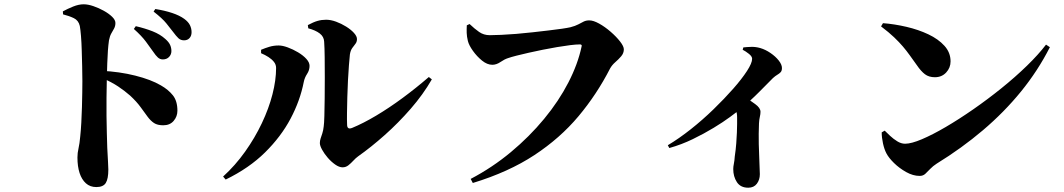

<svg xmlns="http://www.w3.org/2000/svg" viewBox="-20 -817 4960 895"><path d="M739 -540Q726 -540 716 -549Q706 -558 694 -576Q680 -596 660 -623Q640 -650 604 -682L613 -695Q656 -685 691.5 -671Q727 -657 751 -635Q767 -621 773 -607.5Q779 -594 779 -579Q779 -563 768 -551.5Q757 -540 739 -540ZM429 55Q400 55 380.5 37.5Q361 20 351 -10.5Q341 -41 341 -83Q341 -104 346 -125.5Q351 -147 354 -181Q357 -209 359 -245Q361 -281 362 -317.5Q363 -354 363.5 -386Q364 -418 364 -439Q364 -471 363 -508.5Q362 -546 361 -582.5Q360 -619 357.5 -649.5Q355 -680 352 -696Q346 -722 324 -732.5Q302 -743 274 -750L273 -764Q295 -776 321 -786.5Q347 -797 370 -797Q390 -797 415 -788.5Q440 -780 463.5 -767Q487 -754 502.5 -739Q518 -724 518 -710Q518 -695 511.5 -683.5Q505 -672 498.5 -660.5Q492 -649 488 -629Q485 -608 483 -581Q481 -554 480 -521.5Q479 -489 478 -453Q477 -407 476.5 -362.5Q476 -318 476.5 -276Q477 -234 478 -197Q479 -160 480 -128Q482 -89 483.5 -63Q485 -37 485 -27Q485 17 473 36Q461 55 429 55ZM741 -233Q714 -233 698 -243.5Q682 -254 668 -273Q654 -292 635.5 -317.5Q617 -343 587 -371Q562 -393 531.5 -413.5Q501 -434 453 -455V-487Q537 -483 610.5 -464.5Q684 -446 730 -419Q765 -399 786 -372.5Q807 -346 807 -301Q807 -274 789.5 -253.5Q772 -233 741 -233ZM838 -629Q822 -629 811.5 -639Q801 -649 787 -668Q774 -685 755.5 -708Q737 -731 696 -763L704 -775Q748 -768 782.5 -756.5Q817 -745 839 -729Q858 -715 865.5 -699.5Q873 -684 873 -667Q873 -650 863.5 -639.5Q854 -629 838 -629Z M1577 -37Q1561 -37 1542.5 -50Q1524 -63 1508 -81.5Q1492 -100 1481.5 -119Q1471 -138 1471 -150Q1471 -161 1474.5 -171.5Q1478 -182 1482.5 -195.5Q1487 -209 1489 -228Q1491 -241 1492 -276.5Q1493 -312 1493.5 -359Q1494 -406 1494 -456Q1494 -506 1493.5 -550Q1493 -594 1491 -623Q1490 -646 1470.5 -661Q1451 -676 1417 -685L1415 -700Q1441 -714 1460 -719.5Q1479 -725 1500 -725Q1522 -725 1546.5 -716Q1571 -707 1593.5 -693Q1616 -679 1630 -663.5Q1644 -648 1644 -635Q1644 -622 1637 -613Q1630 -604 1622 -593Q1614 -582 1611 -563Q1609 -545 1606.5 -512.5Q1604 -480 1602 -441.5Q1600 -403 1599 -363.5Q1598 -324 1597.5 -291Q1597 -258 1598 -236Q1598 -211 1622 -221Q1673 -242 1733.5 -278Q1794 -314 1857 -360.5Q1920 -407 1979 -458L1993 -447Q1952 -376 1894.5 -310Q1837 -244 1773.5 -187.5Q1710 -131 1649 -88Q1638 -80 1627 -68Q1616 -56 1604 -46.5Q1592 -37 1577 -37ZM1020 6Q1077 -46 1122.5 -110Q1168 -174 1200.5 -242.5Q1233 -311 1250 -377Q1267 -443 1267 -500Q1267 -516 1257 -528.5Q1247 -541 1231.5 -551Q1216 -561 1197 -569V-585Q1216 -593 1236 -599Q1256 -605 1279 -605Q1297 -605 1321.5 -596Q1346 -587 1369.5 -573Q1393 -559 1408 -542.5Q1423 -526 1423 -510Q1423 -490 1411.5 -472.5Q1400 -455 1396 -435Q1379 -348 1334.5 -264Q1290 -180 1215.5 -106.5Q1141 -33 1032 20Z M2174 17Q2275 -36 2361.5 -108Q2448 -180 2516.5 -263Q2585 -346 2629.5 -432.5Q2674 -519 2691 -600Q2693 -605 2690.5 -607.5Q2688 -610 2684 -610Q2665 -610 2637.5 -606.5Q2610 -603 2577 -597.5Q2544 -592 2509.5 -585Q2475 -578 2444 -571Q2413 -564 2387.5 -557.5Q2362 -551 2348 -546Q2332 -541 2313 -528Q2294 -515 2275 -515Q2251 -515 2227 -534.5Q2203 -554 2184.5 -580Q2166 -606 2161 -626Q2156 -647 2155.5 -663.5Q2155 -680 2156 -699L2169 -705Q2192 -683 2213.5 -668Q2235 -653 2263 -653Q2284 -653 2316.5 -654.5Q2349 -656 2386.5 -659Q2424 -662 2463 -666.5Q2502 -671 2537 -675Q2572 -679 2599 -683Q2626 -687 2639 -690Q2662 -696 2676 -703.5Q2690 -711 2701 -716.5Q2712 -722 2727 -722Q2746 -722 2773 -707Q2800 -692 2826.5 -669Q2853 -646 2870.5 -623.5Q2888 -601 2888 -587Q2888 -569 2875.5 -554.5Q2863 -540 2848 -527Q2833 -514 2824 -498Q2762 -377 2676.5 -275Q2591 -173 2471 -94Q2351 -15 2184 36Z M3093 -140Q3145 -171 3200 -214.5Q3255 -258 3306 -307.5Q3357 -357 3397.5 -403Q3438 -449 3462 -486Q3486 -523 3486 -543Q3486 -554 3471 -566Q3456 -578 3442 -585L3445 -596Q3462 -598 3482.5 -598.5Q3503 -599 3524 -593Q3548 -586 3571.5 -570Q3595 -554 3610 -535Q3625 -516 3625 -500Q3625 -487 3619 -480.5Q3613 -474 3603.5 -468.5Q3594 -463 3583 -453Q3558 -428 3519 -388.5Q3480 -349 3433 -310Q3416 -296 3383.5 -272Q3351 -248 3306.5 -221Q3262 -194 3209.5 -168.5Q3157 -143 3100 -127ZM3468 58Q3432 58 3415 32Q3398 6 3398 -29Q3398 -40 3401 -54.5Q3404 -69 3405 -87Q3410 -121 3412 -148.5Q3414 -176 3415 -199Q3416 -222 3416 -239.5Q3416 -257 3416 -270Q3416 -290 3410 -304.5Q3404 -319 3396 -335L3442 -373Q3475 -350 3500 -332Q3525 -314 3525 -296Q3525 -285 3522 -272.5Q3519 -260 3518 -242Q3516 -193 3517 -145Q3518 -97 3520 -59.5Q3522 -22 3522 -5Q3522 21 3508 39.5Q3494 58 3468 58Z M4267 3Q4236 3 4204 -15Q4172 -33 4147.5 -57Q4123 -81 4112 -102Q4102 -121 4096 -148.5Q4090 -176 4090 -200L4104 -208Q4114 -198 4129.5 -183.5Q4145 -169 4163 -158Q4181 -147 4199 -147Q4228 -147 4277.5 -168Q4327 -189 4388.5 -225Q4450 -261 4517 -307.5Q4584 -354 4648.5 -406Q4713 -458 4767 -510.5Q4821 -563 4856 -609L4874 -597Q4818 -487 4739.5 -390.5Q4661 -294 4562 -210Q4463 -126 4346 -54Q4329 -43 4316.5 -30Q4304 -17 4293.5 -7Q4283 3 4267 3ZM4338 -457Q4310 -457 4291.5 -471Q4273 -485 4254 -513Q4236 -538 4221 -559Q4206 -580 4189 -600Q4172 -620 4148 -643Q4124 -666 4087 -694L4096 -709Q4149 -705 4205 -692Q4261 -679 4307.5 -657Q4354 -635 4382.5 -603.5Q4411 -572 4411 -531Q4411 -501 4390.5 -479Q4370 -457 4338 -457Z"/></svg>

Font: Noto Serif SC ExtraLight ExtraBold
Style: Regular
Weight: 800
Version: Version 2.002-H1;hotconv 1.1.0;makeotfexe 2.6.0